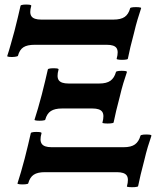

<svg xmlns="http://www.w3.org/2000/svg" viewBox="-20 -738 680 823"><path d="M528 -486Q527 -483 515 -482Q503 -481 491.5 -482Q480 -483 480 -486Q489 -518 479.5 -532Q470 -546 438 -546H128Q97 -546 80.5 -535.5Q64 -525 57 -499Q56 -496 44 -494.5Q32 -493 21 -494Q10 -495 11 -498Q19 -522 26 -547.5Q33 -573 42 -605Q50 -638 56.5 -663.5Q63 -689 68 -713Q69 -717 80.5 -718Q92 -719 103.5 -718Q115 -717 114 -713Q105 -682 115 -668Q125 -654 157 -654H466Q498 -654 514.5 -665.5Q531 -677 538 -703Q539 -706 551 -707Q563 -708 574.5 -707Q586 -706 585 -703Q577 -679 569.5 -654Q562 -629 554 -595Q545 -562 539 -536.5Q533 -511 528 -486ZM467 -213Q466 -210 453.5 -209Q441 -208 429.5 -209Q418 -210 419 -212Q428 -245 418 -259Q408 -273 376 -273H246Q215 -273 198 -262Q181 -251 174 -225Q173 -222 161 -221Q149 -220 138 -221Q127 -222 128 -225Q136 -249 143 -274Q150 -299 159 -332Q167 -365 173.5 -390.5Q180 -416 185 -440Q186 -444 198 -445Q210 -446 221 -445Q232 -444 231 -440Q222 -408 232 -394Q242 -380 274 -380H405Q437 -380 453.5 -392Q470 -404 477 -429Q478 -433 490 -434Q502 -435 513.5 -434Q525 -433 524 -429Q516 -406 508.5 -381Q501 -356 493 -322Q484 -289 478 -263Q472 -237 467 -213ZM572 60Q571 63 558.5 64Q546 65 534.5 64Q523 63 524 61Q533 28 523 14Q513 0 481 0H172Q141 0 124.5 11Q108 22 101 48Q100 51 88 52Q76 53 65 52Q54 51 55 48Q63 24 70 -1Q77 -26 86 -59Q94 -92 100.5 -117.5Q107 -143 112 -167Q113 -171 124.5 -172Q136 -173 147.5 -172Q159 -171 158 -167Q149 -136 159 -121.5Q169 -107 201 -107H510Q542 -107 558.5 -119Q575 -131 582 -156Q583 -160 595 -161Q607 -162 618.5 -161Q630 -160 629 -156Q621 -133 613.5 -108Q606 -83 598 -49Q589 -16 583 10Q577 36 572 60Z"/></svg>

Font: Junicode
Style: Bold
Weight: 700
Designer: Peter S. Baker
Version: Version 2.100; ttfautohint (v1.8.4)